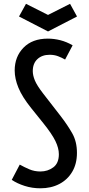

<svg xmlns="http://www.w3.org/2000/svg" viewBox="-20 -992 471 1021"><path d="M194.8 9.3Q150.9 9.3 111.1 -3.4Q71.3 -16.1 42.5 -35.6L85 -116.7Q109.4 -103 136.2 -91.6Q163.1 -80.1 194.8 -80.1Q233.9 -80.1 263.4 -102.1Q293 -124 293 -171.9Q293 -204.1 274.7 -241.9Q256.3 -279.8 210 -337.4L146 -417Q98.1 -476.6 78.1 -525.1Q58.1 -573.7 58.1 -617.2Q58.1 -690.4 105 -738.5Q151.9 -786.6 234.4 -786.6Q267.6 -786.6 301 -778.1Q334.5 -769.5 366.2 -751L326.2 -675.3Q308.6 -685.5 288.6 -693.1Q268.6 -700.7 244.1 -700.7Q203.6 -700.7 179 -677.7Q154.3 -654.8 154.3 -613.8Q154.3 -591.3 165.3 -564.5Q176.3 -537.6 209.5 -494.6L302.7 -374.5Q338.9 -327.6 364 -283.4Q389.2 -239.3 389.2 -179.2Q389.2 -120.6 364 -78.4Q338.9 -36.1 295.2 -13.4Q251.5 9.3 194.8 9.3ZM235.4 -824.7 81.1 -904.3 118.2 -971.7 235.4 -912.6 352.5 -971.7 389.6 -904.3Z"/></svg>

Font: Voltaire
Style: Regular
Weight: 400
Designer: Yvonne Schüttler, Eben Sorkin, Emma Marichal
Foundry: Sorkin Type Co.
Version: Version 1.010; ttfautohint (v1.8.4.7-5d5b)